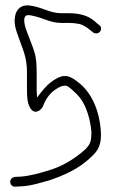

<svg xmlns="http://www.w3.org/2000/svg" viewBox="-20 -696 423 712"><path d="M18 -20C18 -11 28 -2 37 -4L60 -5C98 -7 135 -20 162 -27C212 -44 272 -68 319 -115C345 -138 357 -161 354 -209C349 -284 321 -349 276 -386C258 -401 238 -416 218 -414C203 -414 181 -401 170 -392C152 -379 135 -358 118 -335C117 -337 117 -339 117 -341C116 -352 116 -366 116 -381V-427C116 -458 114 -486 106 -508C99 -530 90 -550 81 -575C75 -590 57 -640 85 -640C91 -640 100 -638 112 -635C144 -627 170 -611 207 -611H235C248 -611 259 -610 269 -608C287 -606 304 -593 315 -584L325 -576C328 -573 332 -572 337 -572C347 -572 355 -581 355 -590C355 -595 352 -600 348 -603L338 -611C314 -635 282 -647 235 -647H207C163 -647 138 -670 87 -676C60 -678 43 -664 37 -641C30 -611 38 -588 47 -563C62 -517 80 -489 80 -428V-381C80 -342 79 -307 98 -288C115 -271 137 -292 141 -306C149 -328 165 -349 180 -360C190 -367 205 -378 218 -378C229 -381 242 -368 253 -358C261 -351 270 -342 279 -330C301 -300 315 -253 319 -207C319 -170 314 -160 295 -141C250 -101 203 -76 157 -63C131 -55 94 -44 57 -41L35 -40C24 -38 18 -32 18 -20Z"/></svg>

Font: Stray Cat
Style: SuCn
Weight: 400
Version: Version 1.0